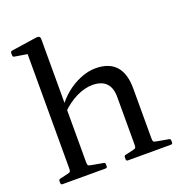

<svg xmlns="http://www.w3.org/2000/svg" viewBox="-134 -867 926 983"><g transform="rotate(-20 328.5 -376.0)"><path d="M100 0V-569H192V0ZM456 -325Q456 -374 431 -399.5Q406 -425 357 -425Q315 -425 269.5 -403Q224 -381 183 -340L175 -364Q200 -403 237.5 -434Q275 -465 318 -482.5Q361 -500 400 -500Q474 -500 511 -459Q548 -418 548 -337V0H456ZM40 0Q31 0 31 -10V-20Q31 -30 41 -31L80 -40Q94 -43 97 -47Q100 -51 100 -65V-180H192V-64Q192 -51 195.5 -47Q199 -43 213 -41L275 -30Q284 -29 284 -19V-9Q284 0 274 0ZM100 -568V-714L118 -684L32 -698Q23 -699 23 -709V-721Q23 -730 33 -731L166 -751Q180 -753 186 -749.5Q192 -746 192 -733V-568ZM396 0Q387 0 387 -10V-20Q387 -30 397 -31L436 -40Q450 -43 453 -47Q456 -51 456 -65V-180H548V-64Q548 -51 551.5 -47Q555 -43 569 -41L631 -30Q640 -29 640 -19V-9Q640 0 630 0Z"/></g></svg>

Font: Hahmlet
Style: Regular
Weight: 400
Designer: Minjoo Ham & Mark Frömberg
Foundry: hypertype
Version: Version 1.002